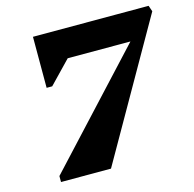

<svg xmlns="http://www.w3.org/2000/svg" viewBox="-102 -794 908 898"><g transform="rotate(-15 352.0 -345.0)"><path d="M85 0V-29L667 -657L673 -690H694L704 -661L327 0ZM134 -443V-690H689L599 -551H265L161 -443Z"/></g></svg>

Font: Platypi Light ExtraBold
Style: Italic
Weight: 800
Italic angle: -13°
Version: Version 1.200